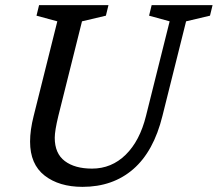

<svg xmlns="http://www.w3.org/2000/svg" viewBox="-20 -720 847 747"><path d="M97 -169Q97 -214 111 -269L203 -637L122 -659L132 -700H402L392 -659L299 -637L207 -269Q193 -211 193 -184Q193 -123 232 -93.5Q271 -64 338 -64Q414 -64 469 -118Q524 -172 548 -269L640 -637L560 -659L570 -700H807L797 -659L704 -637L612 -269Q578 -131 498.5 -62Q419 7 301 7Q210 7 153.5 -37Q97 -81 97 -169Z"/></svg>

Font: Volkhov
Style: Italic
Weight: 400
Italic angle: -12°
Designer: Cyreal (www.cyreal.org)
Foundry: Cyreal (www.cyreal.org)
Version: Version 1.010